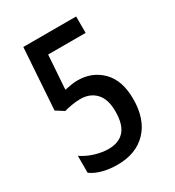

<svg xmlns="http://www.w3.org/2000/svg" viewBox="-175 -818 850 932"><g transform="rotate(-30 250.0 -352.0)"><path d="M210 10Q168 10 130 0.5Q92 -9 64 -29V-124Q98 -101 137.5 -89.5Q177 -78 210 -78Q269 -78 299.5 -112.5Q330 -147 330 -220Q330 -289 297.5 -323Q265 -357 212 -357Q188 -357 162.5 -352.5Q137 -348 120 -343L76 -371L99 -714H395V-622H185L172 -432Q191 -436 209 -439Q227 -442 245 -442Q327 -442 381 -387.5Q435 -333 435 -229Q435 -116 375 -53Q315 10 210 10Z"/></g></svg>

Font: Noto Sans Mono ExtraCondensed Medium
Style: Regular
Weight: 500
Width: 2
Designer: Monotype Design Team
Foundry: Monotype Imaging Inc.
Version: Version 2.014